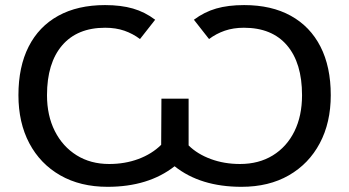

<svg xmlns="http://www.w3.org/2000/svg" viewBox="-20 -718 1358 748"><path d="M607.9 -153.8 608.9 -333.5H714.8V-151.4Q749 -117.7 801.3 -98.4Q853.5 -79.1 915 -79.1Q988.3 -79.1 1042.7 -112.5Q1097.2 -146 1127 -206.3Q1156.7 -266.6 1156.7 -347.2Q1156.7 -472.7 1098.1 -541.3Q1039.6 -609.9 930.2 -609.9Q889.2 -609.9 855.7 -598.4Q822.3 -586.9 794.4 -565.9L735.4 -641.1Q775.9 -671.4 822.3 -684.8Q868.7 -698.2 931.2 -698.2Q1037.6 -698.2 1113 -656.5Q1188.5 -614.7 1228.5 -536.4Q1268.6 -458 1268.6 -347.2Q1268.6 -240.2 1225.8 -159.9Q1183.1 -79.6 1105.2 -34.9Q1027.3 9.8 920.9 9.8Q760.7 9.8 660.2 -70.3Q558.1 9.8 398.9 9.8Q293 9.8 214.8 -34.9Q136.7 -79.6 94.2 -159.9Q51.8 -240.2 51.8 -347.2Q51.8 -458 91.6 -536.4Q131.3 -614.7 207 -656.5Q282.7 -698.2 389.2 -698.2Q451.2 -698.2 497.8 -684.8Q544.4 -671.4 584.5 -641.1L525.4 -565.9Q497.6 -586.9 464.4 -598.4Q431.2 -609.9 389.6 -609.9Q280.8 -609.9 221.9 -541Q163.1 -472.2 163.1 -347.2Q163.1 -267.6 193.6 -207.3Q224.1 -147 278.6 -113Q333 -79.1 405.3 -79.1Q466.8 -79.1 519.3 -98.6Q571.8 -118.2 607.9 -153.8Z"/></svg>

Font: Arimo Medium
Style: Regular
Weight: 500
Designer: Steve Matteson
Foundry: Monotype Imaging Inc.
Version: Version 1.33